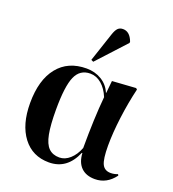

<svg xmlns="http://www.w3.org/2000/svg" viewBox="-145 -907 932 1032"><g transform="rotate(20 321.0 -391.0)"><path d="M251 14Q157 14 102.5 -57.5Q48 -129 48 -252Q48 -384 106.5 -457Q165 -530 271 -530Q319 -530 357 -507Q395 -484 412 -443H414L421 -513L556 -522L563 -516Q543 -432 531.5 -342Q520 -252 520 -180Q520 -103 534 -74.5Q548 -46 583 -46Q604 -46 623 -54L627 -47Q582 14 514 14Q464 14 435.5 -14Q407 -42 404 -95H401Q355 14 251 14ZM295 -30Q327 -30 355 -55Q383 -80 399 -122Q399 -203 402 -279Q405 -355 411 -417Q393 -461 363.5 -486Q334 -511 299 -511Q240 -511 215.5 -455.5Q191 -400 191 -266Q191 -178 201 -126.5Q211 -75 234 -52.5Q257 -30 295 -30ZM291 -576 278 -582 333 -747Q342 -774 353 -785Q364 -796 382 -796Q421 -796 440 -746V-738Z"/></g></svg>

Font: Literata 72pt SemiBold
Style: Regular
Weight: 600
Designer: Latin by Veronika Burian and Jose Scaglione. Greek by Irene Vlachou. Cyrillic by Vera Evstafieva.
Foundry: TypeTogether
Version: Version 3.002